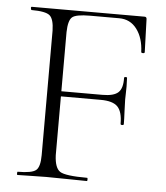

<svg xmlns="http://www.w3.org/2000/svg" viewBox="-48 -668 615 711"><g transform="rotate(5 259.5 -312.5)"><path d="M469 -616Q472 -508 473 -494Q473 -490 466.5 -490Q460 -490 460 -494Q458 -546 433.5 -578.5Q409 -611 368 -611H260Q207 -611 193 -598.5Q179 -586 178 -543V-323H331Q373 -323 389.5 -338.5Q406 -354 405 -392Q405 -397 412 -396Q417 -396 416 -392Q417 -375 417 -361.5Q417 -348 416.5 -334.5Q416 -321 416 -313Q416 -298 417.5 -269Q419 -240 419 -222Q419 -218 413 -218Q407 -218 407 -222Q407 -267 389 -285.5Q371 -304 326 -304H178V-85Q180 -38 200 -25Q220 -12 301 -12Q303 -12 303 -6Q303 0 301 0Q283 0 232.5 -1Q182 -2 150 -2Q128 -2 92 -1Q56 0 43 0Q41 0 41 -6Q41 -12 43 -12Q95 -12 110.5 -24.5Q126 -37 126 -81V-544Q125 -587 109.5 -600Q94 -613 42 -613Q40 -613 39 -619Q38 -625 42 -625H461Q469 -625 469 -616Z"/></g></svg>

Font: Cormorant Upright Light
Style: Regular
Weight: 300
Designer: Christian Thalmann (Catharsis Fonts)
Foundry: Catharsis Fonts
Version: Version 3.302;PS 003.302;hotconv 1.0.88;makeotf.lib2.5.64775